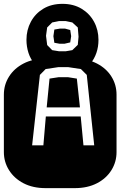

<svg xmlns="http://www.w3.org/2000/svg" viewBox="-22 -972 622 992"><path d="M213.9 0Q147.9 0 99.6 -25.1Q51.3 -50.3 24.7 -92.8Q-2 -135.3 -2 -186V-482.9Q-2 -534.2 24.7 -576.4Q51.3 -618.7 99.6 -643.8Q147.9 -668.9 213.9 -668.9H364.3Q430.2 -668.9 478.8 -643.8Q527.3 -618.7 553.7 -576.4Q580.1 -534.2 580.1 -482.9V-186Q580.1 -135.3 553.7 -92.8Q527.3 -50.3 478.8 -25.1Q430.2 0 364.3 0ZM144 -221.2H202.1L214.8 -370.1H395L409.2 -221.2H464.8L426.3 -585L396 -615.2L331.1 -625H278.8L213.9 -615.2L184.1 -585ZM219.2 -417 233.9 -565.9 281.2 -573.2H329.1L375 -565.9L391.1 -417ZM157.7 -641.1Q135.7 -666 125.2 -698.5Q114.7 -731 114.7 -766.1Q114.7 -817.4 137.5 -859.6Q160.2 -901.9 201.9 -927Q243.7 -952.1 300.8 -952.1Q357.4 -952.1 399.2 -927Q440.9 -901.9 463.9 -859.6Q486.8 -817.4 486.8 -766.1Q486.8 -693.4 443.8 -641.1ZM283.7 -707H316.9L351.6 -712.9L379.9 -740.2L383.8 -782.2L379.9 -830.1L351.6 -856L316.9 -863.3H283.7L247.6 -856L221.7 -830.1L215.8 -787.1L221.7 -739.3L247.6 -712.9ZM285.6 -746.1 258.8 -751 253.9 -785.2 258.8 -819.3 287.6 -824.2H314L340.8 -816.9L345.7 -785.2L340.8 -752.9L311.5 -746.1Z"/></svg>

Font: Monofett
Style: Regular
Weight: 400
Designer: Vernon Adams
Foundry: Vernon Adams
Version: Version 1.100; ttfautohint (v1.8.4.7-5d5b);gftools[0.9.28]